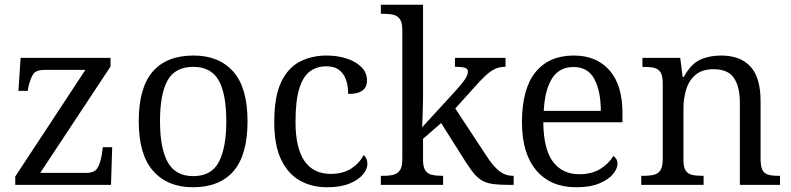

<svg xmlns="http://www.w3.org/2000/svg" viewBox="-20 -780 3338 810"><path d="M44.3 0V-35.3L340.3 -485.3H169Q132.7 -485.3 120.5 -467.7Q108.3 -450 99 -409.7L97.3 -396.7H57.7L67 -536H446.3V-499.3L149.7 -50.7H344Q378.7 -50.7 391.2 -71.3Q403.7 -92 409.7 -129.3L413.7 -159H453.3L448.3 0Z M793.7 10Q687.3 10 626.3 -58.7Q565.3 -127.3 565.3 -268.3Q565.3 -409.3 623.8 -477.5Q682.3 -545.7 797 -545.7Q903.7 -545.7 964 -478Q1024.3 -410.3 1024.3 -268.3Q1024.3 -127.3 965.7 -58.7Q907 10 793.7 10ZM795 -37Q872.3 -37 903.5 -97.2Q934.7 -157.3 934.7 -268.3Q934.7 -384 902.5 -441Q870.3 -498 795.7 -498Q718.7 -498 686.8 -440.5Q655 -383 655 -268.3Q655 -156 687.3 -96.5Q719.7 -37 795 -37Z M1359.7 10Q1295.3 10 1245.2 -18.2Q1195 -46.3 1166 -106.8Q1137 -167.3 1137 -264.3Q1137 -372 1165.8 -433Q1194.7 -494 1244.7 -519.8Q1294.7 -545.7 1357.3 -545.7Q1404.3 -545.7 1443.2 -532.8Q1482 -520 1505.2 -496.5Q1528.3 -473 1528.3 -441Q1528.3 -422 1520.2 -409.5Q1512 -397 1494.5 -390.3Q1477 -383.7 1449 -383.7Q1449 -414.3 1440.5 -441Q1432 -467.7 1411.7 -484Q1391.3 -500.3 1357 -500.3Q1317.3 -500.3 1288 -479.2Q1258.7 -458 1242.7 -406.8Q1226.7 -355.7 1226.7 -265.3Q1226.7 -156.3 1264.2 -101.3Q1301.7 -46.3 1375.7 -46.3Q1427.7 -46.7 1462.3 -69.3Q1497 -92 1514 -126Q1521.7 -119.3 1525.8 -110Q1530 -100.7 1530 -88.7Q1530 -66.7 1511 -43.8Q1492 -21 1454.3 -5.5Q1416.7 10 1359.7 10Z M1586.7 0V-38.3H1598.7Q1623 -38.3 1640.7 -43Q1658.3 -47.7 1667.8 -62.5Q1677.3 -77.3 1677.3 -109.3V-652.3Q1677.3 -683.7 1667.7 -698.3Q1658 -713 1641 -717.3Q1624 -721.7 1601.3 -721.7H1586.7V-760H1764.7V-374Q1764.7 -359.3 1764.2 -339Q1763.7 -318.7 1763 -299.2Q1762.3 -279.7 1761.8 -264.3Q1761.3 -249 1761 -243.3L1892.7 -386.7Q1918 -414.3 1931.3 -431.2Q1944.7 -448 1949.3 -458.8Q1954 -469.7 1954 -477.3Q1954 -490.3 1940.5 -494.3Q1927 -498.3 1899.3 -498.3V-536H2112.7V-498.3Q2088.3 -498.3 2068.5 -489.2Q2048.7 -480 2028 -460.7Q2007.3 -441.3 1980 -410.3L1900.7 -322.3L2031.7 -123.3Q2060.3 -78.7 2086.3 -58.5Q2112.3 -38.3 2143.7 -38.3H2147V0H2133Q2092.3 0 2065.3 -3Q2038.3 -6 2019 -15.5Q1999.7 -25 1982.3 -44.8Q1965 -64.7 1943.3 -99L1841 -261L1764.7 -194.3V-106.3Q1764.7 -75.7 1774.2 -61.3Q1783.7 -47 1801.3 -42.7Q1819 -38.3 1843.3 -38.3H1849.3V0Z M2410.7 10Q2302.7 10 2242.3 -61.5Q2182 -133 2182 -263.3Q2182 -404.7 2238.8 -475.2Q2295.7 -545.7 2401 -545.7Q2496.3 -545.7 2551.2 -483.5Q2606 -421.3 2606 -302.7V-264.3H2272Q2273 -151 2312.7 -98Q2352.3 -45 2424 -45Q2477.3 -45 2513.5 -68Q2549.7 -91 2567.3 -121.7Q2574.3 -118 2579.7 -109.7Q2585 -101.3 2585 -89.3Q2585 -68.7 2566 -45.5Q2547 -22.3 2508.3 -6.2Q2469.7 10 2410.7 10ZM2514.7 -312.3Q2514.7 -395.3 2487.5 -446.3Q2460.3 -497.3 2400 -497.3Q2339.3 -497.3 2308.8 -448.8Q2278.3 -400.3 2274 -312.3Z M2685.3 0V-38.3H2696Q2722.3 -38.3 2740 -43Q2757.7 -47.7 2766.8 -62.8Q2776 -78 2776 -110V-429Q2776 -459.3 2767 -474.2Q2758 -489 2741.3 -493.3Q2724.7 -497.7 2700.7 -497.7H2690.3V-536H2849.7L2860 -455.3H2864.7Q2895.3 -510.7 2933.8 -528.2Q2972.3 -545.7 3022.3 -545.7Q3103 -545.7 3145.8 -499.3Q3188.7 -453 3188.7 -353.3V-110.7Q3188.7 -78 3196.5 -62.8Q3204.3 -47.7 3220.7 -43Q3237 -38.3 3263 -38.3H3270.7V0H3101.3V-347.7Q3101.3 -413 3076.7 -450.5Q3052 -488 2990.3 -488Q2942 -488 2914.2 -464.2Q2886.3 -440.3 2874.8 -402.3Q2863.3 -364.3 2863.3 -321.7V-106.3Q2863.3 -75.7 2872.2 -61.3Q2881 -47 2898.2 -42.7Q2915.3 -38.3 2941 -38.3H2948.3V0Z"/></svg>

Font: Noto Serif Hentaigana ExtraLight
Style: Regular
Weight: 200
Designer: Kazuhiro Yamada
Foundry: nipponia
Version: Version 1.000